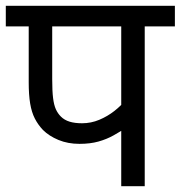

<svg xmlns="http://www.w3.org/2000/svg" viewBox="-20 -642 623 662"><path d="M479 -551V0H398V-227L417 -203Q396 -189 372 -175.5Q348 -162 319.5 -154Q291 -146 254 -146Q214 -146 181.5 -159.5Q149 -173 128 -194Q111 -212 100 -233.5Q89 -255 84 -285Q79 -315 79 -358V-551H0V-622H583V-551ZM398 -551H160V-369Q160 -328 163 -304Q166 -280 172.5 -265.5Q179 -251 190 -240Q202 -228 220 -222.5Q238 -217 263 -217Q294 -217 322.5 -229Q351 -241 374.5 -259.5Q398 -278 414 -298L398 -246Z"/></svg>

Font: Noto Sans Devanagari
Style: Regular
Weight: 400
Designer: Jelle Bosma - Monotype Design Team
Foundry: Monotype Imaging Inc.
Version: Version 2.003